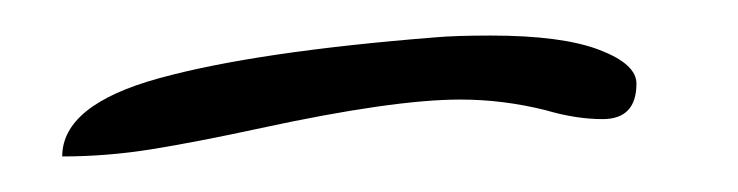

<svg xmlns="http://www.w3.org/2000/svg" viewBox="-20 -319 415 108"><path d="M225 -298Q236 -299 256 -299Q296 -299 317 -291Q338 -283 338 -272Q338 -252 319 -252Q304 -252 287 -257Q263 -263 239 -263Q201 -263 127 -247Q90 -239 65 -235Q40 -231 15 -231Q15 -260 69.5 -275Q124 -290 225 -298Z"/></svg>

Font: Indie Flower
Style: Regular
Weight: 400
Designer: Kimberly Geswein
Foundry: Kimberly Geswein
Version: Version 2.000